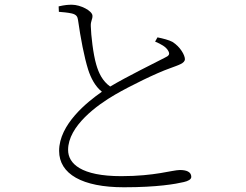

<svg xmlns="http://www.w3.org/2000/svg" viewBox="-20 -771 1040 812"><path d="M228 -744 229 -721C242 -720 267 -718 284 -714C304 -709 308 -700 310 -686C321 -609 336 -530 353 -476C364 -442 382 -406 411 -383C349 -340 230 -245 230 -133C230 -35 328 21 504 21C646 21 723 7 757 -1C775 -5 789 -12 789 -23C789 -45 767 -52 741 -52C709 -52 636 -26 493 -26C323 -26 268 -79 268 -137C268 -238 391 -327 467 -371C531 -408 641 -462 698 -482C735 -496 762 -503 762 -521C762 -537 743 -573 709 -594C694 -602 670 -608 646 -613L636 -595C660 -585 683 -573 692 -555C699 -542 695 -535 677 -527C633 -504 520 -449 446 -405C414 -428 398 -460 387 -498C374 -542 365 -622 364 -660C363 -683 372 -689 371 -705C370 -725 321 -751 284 -751C268 -751 254 -750 228 -744Z"/></svg>

Font: Noto Serif CJK HK ExtraLight
Style: Regular
Weight: 200
Designer: Ryoko NISHIZUKA 西塚涼子 (kana & ideographs); Frank Grießhammer (Latin, Greek & Cyrillic); Wenlong ZHANG 张文龙 (bopomofo); San
Foundry: Adobe
Version: Version 2.001;hotconv 1.1.0;makeotfexe 2.6.0